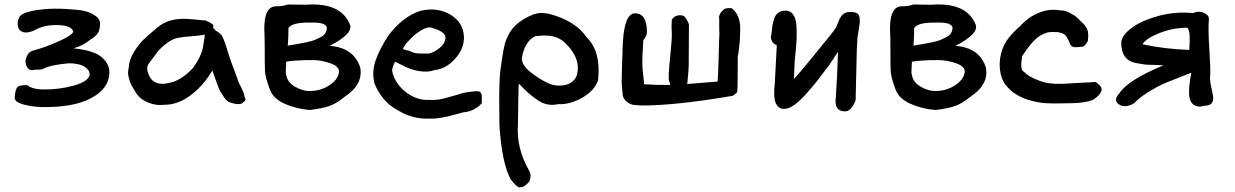

<svg xmlns="http://www.w3.org/2000/svg" viewBox="-20 -457 5466 850"><path d="M166 17Q121 16 82 5Q43 -6 45 -27Q48 -65 59 -73Q70 -81 101 -80Q122 -62 169 -61Q243 -60 308 -78.5Q373 -97 377 -127Q378 -145 356 -160.5Q334 -176 286 -177Q204 -170 171 -152Q163 -148 131 -148Q115 -142 103.5 -155Q92 -168 93 -191Q102 -225 123 -232Q180 -247 242 -275Q304 -303 304 -318Q297 -344 237 -346Q177 -348 135 -324Q97 -306 75 -318Q60 -326 58.5 -347.5Q57 -369 64 -375Q66 -400 141 -412Q216 -424 316 -414Q364 -411 396.5 -391Q429 -371 422 -341Q421 -329 418.5 -321Q416 -313 409.5 -305.5Q403 -298 399.5 -295Q396 -292 382.5 -283Q369 -274 364 -270Q343 -254 305 -243Q398 -234 433 -201.5Q468 -169 464 -129Q459 -62 381.5 -21.5Q304 19 166 17Z M704 7Q673 11 640 -1.5Q607 -14 588 -37Q579 -51 575.5 -56.5Q572 -62 565 -74.5Q558 -87 555.5 -95Q553 -103 550 -114Q547 -125 547 -135.5Q547 -146 550 -157Q551 -191 572.5 -226Q594 -261 616 -282Q638 -303 673 -332Q680 -337 683 -340Q725 -374 797 -374Q812 -374 892 -366Q894 -364 905.5 -359Q917 -354 922 -348.5Q927 -343 923 -334L936 -321Q958 -308 964 -296Q973 -281 997 -202Q999 -194 1016.5 -148Q1034 -102 1036 -93Q1061 -47 1062 -32L1067 -16Q1066 -11 1058 -5Q1050 1 1049 2Q1032 8 997 -4Q990 -7 984.5 -11.5Q979 -16 976.5 -19.5Q974 -23 967.5 -33Q961 -43 958 -48L954 -53Q943 -79 920 -145Q880 -77 823 -34.5Q766 8 704 7ZM699 -86Q716 -86 746 -94Q795 -112 835 -157Q874 -211 879 -252Q879 -255 883 -275.5Q887 -296 886 -304Q866 -299 828.5 -296.5Q791 -294 771 -290Q745 -286 718 -265.5Q691 -245 677 -227Q663 -209 639 -176Q622 -155 645 -113Q663 -86 699 -86Z M1247 -181Q1247 -173 1245.5 -152Q1244 -131 1247 -126Q1252 -93 1285.5 -73.5Q1319 -54 1350 -54Q1400 -54 1439 -80Q1478 -106 1481 -140Q1481 -164 1441 -177.5Q1401 -191 1364 -191Q1287 -191 1247 -184ZM1150 -330Q1150 -429 1202 -429Q1234 -429 1253 -437H1264L1333 -436Q1488 -448 1529 -349Q1546 -309 1440 -254Q1547 -246 1575 -157Q1588 -82 1505 -28Q1470 1 1439 12Q1408 23 1352 30Q1291 25 1240.5 2.5Q1190 -20 1175 -60Q1153 -118 1153 -145Q1152 -173 1152 -234.5Q1152 -296 1150 -330ZM1254 -255Q1285 -260 1298.5 -262.5Q1312 -265 1337 -270Q1362 -275 1373.5 -280Q1385 -285 1399.5 -292.5Q1414 -300 1420 -310Q1426 -320 1427 -333Q1427 -337 1425 -340.5Q1423 -344 1419 -346.5Q1415 -349 1411.5 -351Q1408 -353 1401 -354Q1394 -355 1389.5 -356Q1385 -357 1377 -357Q1369 -357 1365.5 -357Q1362 -357 1354 -357Q1346 -357 1344 -357Q1273 -357 1257 -333Q1257 -298 1255 -268Z M1638 -87Q1625 -140 1643.5 -191.5Q1662 -243 1701 -302Q1764 -384 1841 -409L1857 -412Q1880 -416 1893 -415Q1949 -413 1990 -381Q2031 -349 2034 -294Q2035 -241 1994 -196Q1953 -151 1904 -147Q1886 -140 1865 -140Q1814 -140 1759 -169L1729 -184Q1716 -158 1716 -144Q1727 -88 1776.5 -49.5Q1826 -11 1883 -15Q1917 -11 1974 -29L2003 -37Q2033 -49 2086 -53Q2110 -56 2113 -34V0Q2079 37 2032 40L2007 47Q1926 70 1888 68Q1808 73 1741 31Q1672 -5 1638 -87ZM1763 -240Q1787 -232 1792 -232Q1800 -228 1808 -225Q1816 -222 1826.5 -221Q1837 -220 1842 -220Q1847 -220 1861.5 -220Q1876 -220 1878 -220Q1900 -224 1923.5 -242.5Q1947 -261 1951 -281Q1960 -312 1904 -330L1886 -336Q1866 -336 1843.5 -322Q1821 -308 1811 -298.5Q1801 -289 1778 -265L1767 -247Z M2292 371Q2284 372 2280 372.5Q2276 373 2269 367.5Q2262 362 2259 358.5Q2256 355 2250 348Q2244 341 2242 339Q2202 267 2191 99Q2191 91 2190.5 39.5Q2190 -12 2190 -25Q2190 -38 2191 -79.5Q2192 -121 2195 -143.5Q2198 -166 2203 -200.5Q2208 -235 2216 -267Q2232 -316 2262.5 -345Q2293 -374 2343 -394Q2364 -400 2377 -400Q2384 -400 2410 -396Q2528 -365 2577 -292Q2641 -230 2628 -103Q2613 -56 2557.5 -24.5Q2502 7 2451 4Q2405 15 2363.5 -11.5Q2322 -38 2280 -84H2276Q2276 -75 2274.5 -7.5Q2273 60 2273 93Q2265 200 2324 301Q2334 320 2324 346Q2304 369 2292 371ZM2455 -78Q2515 -78 2533 -122Q2555 -196 2482 -267Q2460 -288 2430.5 -295.5Q2401 -303 2350 -297Q2302 -274 2290 -198Q2291 -166 2333 -134Q2373 -104 2406 -89Q2430 -78 2455 -78Z M2791 8Q2770 7 2753 -8Q2736 -23 2736 -45L2732 -91Q2734 -196 2736 -225V-234Q2739 -398 2791 -398Q2844 -398 2844 -315Q2844 -297 2828 -279Q2823 -202 2823.5 -177Q2824 -152 2827.5 -124.5Q2831 -97 2831 -84Q2896 -80 2948 -81Q2942 -98 2941 -102Q2938 -119 2947 -206.5Q2956 -294 2954 -312Q2952 -339 2954 -369Q2969 -395 3004 -388Q3017 -382 3030 -350L3029 -165Q3029 -157 3027.5 -139.5Q3026 -122 3024.5 -106Q3023 -90 3023 -89L3022 -85L3157 -96Q3160 -130 3161.5 -205Q3163 -280 3165 -310Q3164 -310 3164 -349V-374Q3164 -375 3164 -377L3163 -379Q3163 -392 3175.5 -406.5Q3188 -421 3202 -421H3219Q3257 -391 3257 -332Q3257 -272 3248 -216V-215L3246 -210Q3246 -87 3245 -74Q3245 -51 3242 -47L3225 -33Q2972 10 2825 10Q2822 10 2811 9.5Q2800 9 2791 8Z M3452 25Q3396 25 3410 -86L3419 -257Q3403 -262 3396.5 -277Q3390 -292 3395 -305L3396 -313Q3398 -333 3399.5 -343.5Q3401 -354 3407 -373Q3413 -392 3426 -401Q3439 -410 3458 -410Q3480 -410 3492 -392Q3504 -374 3506 -342Q3508 -310 3506.5 -281Q3505 -252 3501 -215Q3497 -178 3497 -164L3495 -107Q3544 -162 3659 -305L3678 -330Q3683 -337 3691 -359Q3699 -381 3710.5 -392.5Q3722 -404 3746 -404Q3773 -404 3780.5 -392.5Q3788 -381 3786 -355Q3785 -343 3781 -321Q3777 -299 3776 -290Q3773 -258 3771 -147Q3769 -36 3768 -13Q3749 36 3721 36Q3672 36 3680 -25Q3686 -103 3690 -228L3653 -172Q3621 -129 3600 -102Q3579 -75 3549 -41.5Q3519 -8 3495 8.5Q3471 25 3452 25Z M4017 -181Q4017 -173 4015.5 -152Q4014 -131 4017 -126Q4022 -93 4055.5 -73.5Q4089 -54 4120 -54Q4170 -54 4209 -80Q4248 -106 4251 -140Q4251 -164 4211 -177.5Q4171 -191 4134 -191Q4057 -191 4017 -184ZM3920 -330Q3920 -429 3972 -429Q4004 -429 4023 -437H4034L4103 -436Q4258 -448 4299 -349Q4316 -309 4210 -254Q4317 -246 4345 -157Q4358 -82 4275 -28Q4240 1 4209 12Q4178 23 4122 30Q4061 25 4010.5 2.5Q3960 -20 3945 -60Q3923 -118 3923 -145Q3922 -173 3922 -234.5Q3922 -296 3920 -330ZM4024 -255Q4055 -260 4068.5 -262.5Q4082 -265 4107 -270Q4132 -275 4143.5 -280Q4155 -285 4169.5 -292.5Q4184 -300 4190 -310Q4196 -320 4197 -333Q4197 -337 4195 -340.5Q4193 -344 4189 -346.5Q4185 -349 4181.5 -351Q4178 -353 4171 -354Q4164 -355 4159.5 -356Q4155 -357 4147 -357Q4139 -357 4135.5 -357Q4132 -357 4124 -357Q4116 -357 4114 -357Q4043 -357 4027 -333Q4027 -298 4025 -268Z M4716 0Q4703 0 4680.5 0.5Q4658 1 4645 1Q4632 1 4613 0Q4594 -1 4578 -4Q4478 -21 4432 -81Q4400 -124 4407 -195Q4414 -242 4434.5 -274Q4455 -306 4496 -341Q4530 -380 4578 -400Q4626 -420 4673 -411Q4694 -412 4716.5 -400Q4739 -388 4748.5 -379Q4758 -370 4781 -347Q4795 -329 4797 -313Q4799 -297 4796 -275Q4783 -251 4770 -250Q4767 -250 4752 -248.5Q4737 -247 4729 -250Q4721 -253 4717 -263Q4703 -298 4693 -304Q4678 -314 4657 -315Q4636 -316 4620 -314Q4585 -305 4559 -278.5Q4533 -252 4505 -208Q4505 -206 4502.5 -188.5Q4500 -171 4502 -157Q4504 -143 4515 -138Q4531 -118 4583 -99Q4615 -87 4654 -86Q4693 -85 4721 -88L4829 -94Q4837 -91 4847 -80.5Q4857 -70 4857 -63Q4857 -39 4817 -14Q4779 0 4716 0Z M5001 0Q4959 24 4932 4Q4911 -13 4929 -36Q4931 -40 4935 -43Q4972 -102 5131 -168L5050 -171L5009 -178Q4944 -190 4944 -267Q4944 -298 4987.5 -331.5Q5031 -365 5107 -386Q5183 -407 5263 -399Q5273 -405 5286 -405Q5303 -405 5317.5 -396Q5332 -387 5332 -374Q5328 -329 5333.5 -244Q5339 -159 5338 -128Q5335 -110 5340 -82.5Q5345 -55 5349.5 -36Q5354 -17 5346 -3Q5338 11 5312 11Q5308 11 5294 15Q5244 15 5244 -47Q5244 -82 5254 -135Q5252 -134 5199 -113.5Q5146 -93 5123 -82.5Q5100 -72 5061.5 -48Q5023 -24 5001 0ZM5038 -261Q5134 -240 5245 -236Q5251 -317 5239 -330V-334Q5175 -335 5114 -311Q5053 -287 5038 -261Z"/></svg>

Font: Excalifont
Style: Regular
Weight: 400
Designer: Your Own Font Foundry (Virgil); Ján Filípek / DizajnDesign (Excalifont, modifications)
Foundry: Your Own Font Foundry (Virgil); Ján Filípek / DizajnDesign (Excalifont, modifications)
Version: Version 1.000;Glyphs 3.2 (3227)